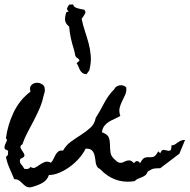

<svg xmlns="http://www.w3.org/2000/svg" viewBox="-39 -797 843 854"><path d="M673.8 -48.8Q662.1 -48.8 655.8 -48.3Q649.4 -47.9 644.5 -46.9Q639.6 -45.9 633.8 -43Q627.9 -40 618.2 -34.2Q614.3 -23.4 607.9 -18.1Q601.6 -12.7 593.3 -9.3Q585 -5.9 576.2 -2.4Q567.4 1 559.6 8.8Q485.4 20.5 428.7 -24.4Q421.9 -29.3 416.5 -35.2Q411.1 -41 404.3 -45.9Q399.4 -49.8 398.9 -49.3Q398.4 -48.8 394.5 -53.7Q387.7 -63.5 386.2 -77.6Q384.8 -91.8 381.8 -105Q378.9 -118.2 370.6 -127.4Q362.3 -136.7 341.8 -135.7Q332 -115.2 314 -94.2Q295.9 -73.2 273.4 -56.6Q251 -40 226.1 -29.3Q201.2 -18.6 178.7 -18.6Q170.9 3.9 151.9 15.1Q132.8 26.4 111.3 32.2Q109.4 33.2 103.5 34.7Q97.7 36.1 96.7 36.1Q83 37.1 75.2 31.2Q67.4 25.4 60.5 18.6Q53.7 11.7 45.9 5.9Q38.1 0 24.4 0Q13.7 -25.4 2.9 -49.8Q-7.8 -74.2 -12.7 -99.6Q-3.9 -104.5 -3.4 -111.8Q-2.9 -119.1 -2.9 -127Q-18.6 -131.8 -19 -139.2Q-19.5 -146.5 -16.1 -154.3Q-12.7 -162.1 -9.3 -169.4Q-5.9 -176.8 -12.7 -181.6Q-4.9 -241.2 21.5 -296.9Q47.9 -352.5 96.7 -389.6Q90.8 -408.2 100.1 -418Q109.4 -427.7 122.6 -428.7Q135.7 -429.7 147.9 -422.4Q160.2 -415 160.2 -399.4Q161.1 -392.6 159.2 -385.7Q157.2 -378.9 155.3 -373Q149.4 -343.8 137.7 -316.4Q126 -289.1 112.3 -262.7Q98.6 -236.3 84.5 -210Q70.3 -183.6 60.5 -155.3Q48.8 -147.5 52.7 -138.7Q56.6 -129.9 63 -121.6Q69.3 -113.3 69.8 -105.5Q70.3 -97.7 51.8 -90.8Q45.9 -77.1 54.7 -66.9Q63.5 -56.6 69.3 -45.9Q77.1 -44.9 84.5 -45.9Q91.8 -46.9 96.7 -54.7Q108.4 -46.9 117.7 -51.8Q127 -56.6 137.2 -64Q147.5 -71.3 159.7 -76.2Q171.9 -81.1 187.5 -73.2Q194.3 -80.1 198.7 -89.8Q203.1 -99.6 208 -108.4Q212.9 -117.2 220.2 -123Q227.5 -128.9 241.2 -127Q254.9 -151.4 277.3 -167.5Q299.8 -183.6 322.8 -198.2Q345.7 -212.9 363.8 -229.5Q381.8 -246.1 386.7 -272.5Q405.3 -301.8 424.3 -338.4Q443.4 -375 468.8 -399.4Q471.7 -407.2 478.5 -411.6Q485.4 -416 493.2 -417.5Q501 -418.9 508.8 -416.5Q516.6 -414.1 522.5 -408.2Q524.4 -390.6 518.1 -376Q511.7 -361.3 504.4 -347.2Q497.1 -333 493.2 -317.4Q489.3 -301.8 496.1 -281.2Q482.4 -273.4 469.2 -267.6Q456.1 -261.7 444.8 -254.9Q433.6 -248 425.3 -237.3Q417 -226.6 414.1 -209Q440.4 -199.2 445.3 -184.6Q450.2 -169.9 450.2 -152.8Q450.2 -135.7 452.6 -117.7Q455.1 -99.6 477.5 -82Q481.4 -79.1 482.9 -77.6Q484.4 -76.2 489.3 -74.2Q499 -71.3 506.8 -74.7Q514.6 -78.1 522 -81.1Q529.3 -84 537.6 -83.5Q545.9 -83 556.6 -71.3Q571.3 -89.8 584 -71.3Q595.7 -92.8 605.5 -95.7Q615.2 -98.6 624.5 -97.7Q633.8 -96.7 643.6 -99.6Q653.3 -102.5 665 -124L673.8 -115.2Q679.7 -130.9 688 -130.4Q696.3 -129.9 704.1 -127.4Q711.9 -125 717.8 -127.4Q723.6 -129.9 723.6 -150.4Q732.4 -150.4 738.8 -154.3Q745.1 -158.2 751.5 -163.1Q757.8 -168 765.6 -171.4Q773.4 -174.8 784.2 -174.8L758.8 -113.3ZM335 -753.9Q343.8 -746.1 339.8 -737.8Q335.9 -729.5 328.1 -718.8Q326.2 -716.8 325.7 -715.8Q325.2 -714.8 324.2 -712.9Q330.1 -684.6 338.9 -658.2Q347.7 -631.8 355 -605Q362.3 -578.1 364.7 -548.8Q367.2 -519.5 358.4 -484.4L345.7 -466.8Q334 -467.8 327.6 -472.7Q321.3 -477.5 317.4 -484.4Q313.5 -491.2 310.5 -499.5Q307.6 -507.8 301.8 -515.6Q303.7 -517.6 308.1 -521.5Q312.5 -525.4 314.5 -527.3Q312.5 -535.2 304.7 -539.1Q296.9 -543 294.9 -553.7Q293.9 -560.5 292.5 -566.4Q291 -572.3 289.1 -579.1Q281.2 -603.5 275.9 -628.4Q270.5 -653.3 268.6 -678.7Q254.9 -689.5 251.5 -702.1Q248 -714.8 253.9 -735.4Q254.9 -737.3 254.4 -738.3Q253.9 -739.3 254.9 -741.2L266.6 -747.1Q257.8 -752.9 259.3 -759.3Q260.7 -765.6 268.6 -776.4L287.1 -777.3Q287.1 -770.5 292.5 -766.6Q297.9 -762.7 305.7 -760.3Q313.5 -757.8 321.8 -756.3Q330.1 -754.9 335 -753.9Z"/></svg>

Font: Homemade Apple
Style: Regular
Weight: 400
Designer: Font Diner, Inc
Foundry: Font Diner, Inc
Version: Version 1.000